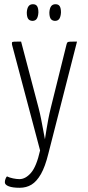

<svg xmlns="http://www.w3.org/2000/svg" viewBox="-20 -697 415 910"><path d="M73 193Q40 193 21.5 186Q3 179 3 167Q3 159 6 151Q9 143 13 139Q25 145 42 148.5Q59 152 72 152Q101 152 127 122Q153 92 170 16L37 -485Q36 -493 37 -496Q38 -499 47.5 -499.5Q57 -500 80 -500L163 -185Q170 -158 175 -132Q180 -106 184 -84.5Q188 -63 190.5 -50Q193 -37 193 -37Q193 -37 195 -50Q197 -63 200.5 -84.5Q204 -106 209 -132.5Q214 -159 221 -187L295 -485Q297 -493 299.5 -496Q302 -499 312 -499.5Q322 -500 345 -500L209 32Q194 93 174 128Q154 163 129.5 178Q105 193 73 193ZM133 -598Q119 -599 113 -608.5Q107 -618 107 -638Q108 -657 115 -667Q122 -677 136 -677Q150 -677 156 -667.5Q162 -658 162 -638Q161 -619 154.5 -608.5Q148 -598 133 -598ZM240 -598Q226 -599 220 -608.5Q214 -618 214 -638Q215 -657 222 -667Q229 -677 243 -677Q257 -677 263 -667.5Q269 -658 269 -638Q268 -619 261.5 -608.5Q255 -598 240 -598Z"/></svg>

Font: Yanone Kaffeesatz ExtraLight Light
Style: Regular
Weight: 300
Version: Version 2.003